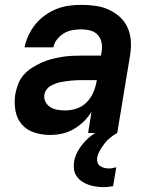

<svg xmlns="http://www.w3.org/2000/svg" viewBox="-20 -548 640 791"><path d="M187 8Q153 8 121.5 -2Q90 -12 69.5 -36Q49 -60 43.5 -93Q38 -126 43 -160Q47 -181 55 -202Q63 -223 77.5 -239.5Q92 -256 111.5 -268.5Q131 -281 151 -290Q171 -299 192 -304.5Q213 -310 234.5 -313.5Q256 -317 277 -318Q298 -319 318 -319H396L399 -338Q402 -356 398 -374.5Q394 -393 381.5 -405.5Q369 -418 351.5 -422.5Q334 -427 315 -427Q297 -427 279 -424Q261 -421 244.5 -411.5Q228 -402 215.5 -386.5Q203 -371 200 -353H81Q86 -378 97.5 -402.5Q109 -427 126 -448Q143 -469 165.5 -485Q188 -501 213 -511Q238 -521 263.5 -524.5Q289 -528 314 -528Q344 -528 373 -524Q402 -520 427.5 -508.5Q453 -497 473.5 -478.5Q494 -460 505.5 -434.5Q517 -409 519 -380Q521 -351 516 -321L463 0H343L357 -88Q344 -66 325 -47.5Q306 -29 283.5 -16Q261 -3 236 2.5Q211 8 187 8ZM250 -93Q273 -93 296.5 -101Q320 -109 337.5 -127Q355 -145 364.5 -167.5Q374 -190 378 -213L379 -218H318Q308 -218 297 -217.5Q286 -217 275 -216Q264 -215 253 -213.5Q242 -212 231.5 -210Q221 -208 210 -204Q199 -200 189 -194.5Q179 -189 172 -179.5Q165 -170 163 -159Q160 -143 167.5 -128.5Q175 -114 188.5 -106Q202 -98 218 -95.5Q234 -93 250 -93ZM407 223Q391 223 375 220.5Q359 218 344.5 213Q330 208 317.5 199.5Q305 191 296 178.5Q287 166 285 150.5Q283 135 285 119Q290 89 309 61Q328 33 353.5 13Q379 -7 409 -20Q439 -33 469 -38L463 0Q448 8 434.5 19Q421 30 410.5 43.5Q400 57 391.5 72Q383 87 380 103Q379 113 382 122Q385 131 392.5 136Q400 141 409.5 143.5Q419 146 429 146Q436 146 443.5 144.5Q451 143 459 141L446 219Q436 221 426 222Q416 223 407 223Z"/></svg>

Font: Iosevka SS04 Extended
Style: Bold Italic
Weight: 700
Width: 7
Italic angle: -9°
Monospace: yes
Designer: Belleve Invis
Foundry: Belleve Invis
Version: Version 19.0.0; ttfautohint (v1.8.4)